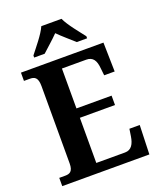

<svg xmlns="http://www.w3.org/2000/svg" viewBox="-166 -1033 943 1135"><g transform="rotate(-20 305.0 -465.5)"><path d="M130 -784V-771H196C222 -795 268 -835 296 -864C324 -835 372 -795 398 -771H463V-784C434 -822 380 -886 360 -931H233C214 -886 159 -822 130 -784ZM26 0H574L580 -183H515L508 -137C501 -93 484 -60 443 -60H262V-344H483V-403H262V-654H415C457 -654 474 -626 478 -577L483 -531H549L545 -714H26V-662H63C91 -662 113 -654 113 -598V-111C113 -61 92 -52 64 -52H26Z"/></g></svg>

Font: Noto Serif Bengali SemiCondensed
Style: Bold
Weight: 700
Width: 4
Designer: Juan Bruce, Universal Thirst, Indian Type Foundry and the Monotype Design Team.
Foundry: Monotype Imaging Inc.
Version: Version 2.003